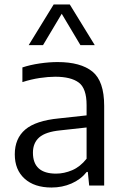

<svg xmlns="http://www.w3.org/2000/svg" viewBox="-20 -828 555 857"><path d="M210 9Q133.5 9 89.8 -30.5Q46 -70 46 -139Q46 -210 92.8 -249.8Q139.5 -289.5 243 -299.5L366.5 -313V-359Q366.5 -433.5 331.5 -459.5Q296.5 -485.5 226.5 -485.5Q195.5 -485.5 157 -479.8Q118.5 -474 80 -461.5V-527Q114.5 -538.5 157 -544.8Q199.5 -551 237 -551Q340 -551 392.5 -508.5Q445 -466 445 -355.5V0H378L372 -60.5H367Q340.5 -27 299.2 -9Q258 9 210 9ZM127 -146.5Q127 -53 230.5 -53Q266 -53 302 -68.2Q338 -83.5 366.5 -119.5V-259L248 -246Q183.5 -239.5 155.2 -214.8Q127 -190 127 -146.5ZM108 -626.5 219.5 -808H291.5L403 -626.5H339L255.5 -766.5L172 -626.5Z"/></svg>

Font: Encode Sans
Style: Regular
Weight: 400
Designer: Multiple Designers
Foundry: Impallari Type
Version: Version 3.002; ttfautohint (v1.8.3) -l 8 -r 50 -G 200 -x 14 